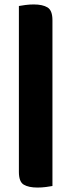

<svg xmlns="http://www.w3.org/2000/svg" viewBox="-20 -703 321 864"><path d="M216 134Q206 136 187 138.5Q168 141 149 141Q109 141 87 128Q65 115 65 71V-676Q75 -678 94 -680.5Q113 -683 132 -683Q172 -683 194 -669.5Q216 -656 216 -612Z"/></svg>

Font: Baloo Thambi
Style: Regular
Weight: 400
Designer: Aadarsh Rajan and Ek Type
Foundry: Ek Type
Version: Version 1.443;PS 1.000;hotconv 16.6.51;makeotf.lib2.5.65220;